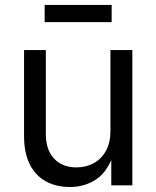

<svg xmlns="http://www.w3.org/2000/svg" viewBox="-20 -748 631 775"><path d="M262.2 6.8Q207 6.8 165.3 -15.9Q123.5 -38.6 100.3 -84.5Q77.1 -130.4 77.1 -199.2V-545.9H165V-206.5Q165 -143.6 198.2 -107.9Q231.4 -72.3 288.6 -72.3Q327.6 -72.3 358.6 -89.4Q389.6 -106.4 407.7 -139.4Q425.8 -172.4 425.8 -218.8V-545.9H514.2V0H429.2V-132.3H440.9Q415.5 -55.7 368.9 -24.4Q322.3 6.8 262.2 6.8ZM430.7 -728V-658.7H160.2V-728Z"/></svg>

Font: Inter Variable LoSnoCo
Style: Regular
Weight: 400
Designer: Rasmus Andersson
Foundry: rsms
Version: Version 4.000;git-a52131595; featfreeze: case,dlig,ss01,ss02